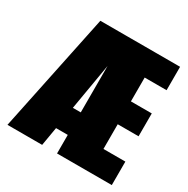

<svg xmlns="http://www.w3.org/2000/svg" viewBox="-155 -812 929 949"><g transform="rotate(30 310.0 -337.5)"><path d="M10.5 0H208.5L308 -584.5V-675H151ZM145 -106H351.5V-234.5H176ZM293.5 0H606V-134H481V-275H600V-405.5H481V-541.5H606V-675H293.5Z"/></g></svg>

Font: Anybody ExtraCondensed Black
Style: Regular
Weight: 900
Width: 2
Version: Version 1.113;gftools[0.9.25]